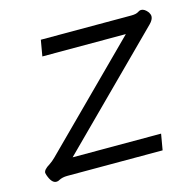

<svg xmlns="http://www.w3.org/2000/svg" viewBox="-81 -579 688 673"><g transform="rotate(-15 263.0 -242.5)"><path d="M44 10Q27 10 16 -22L14 -30Q14 -42 36 -55Q48 -63 58 -73L413 -427H110L120 -485H448Q467 -485 475 -491Q481 -495 486 -495Q499 -495 511 -479Q516 -471 516 -464Q516 -452 502 -438L121 -58H442L432 0H86Q68 0 55 7Q51 10 44 10Z"/></g></svg>

Font: Niramit Light
Style: Italic
Weight: 300
Italic angle: -10°
Designer: Katatrad Aksorn Co.,Ltd.
Foundry: Cadson Demak Co.,Ltd.
Version: Version 1.000; ttfautohint (v1.6)